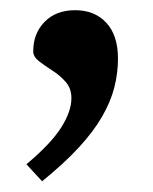

<svg xmlns="http://www.w3.org/2000/svg" viewBox="-20 -164 293 367"><path d="M30.5 150Q77 111 96.8 80Q116.5 49 116.5 23.5Q116.5 5 105.5 -7.5Q94.5 -20 80 -29.2Q65.5 -38.5 54.5 -47Q43.5 -55.5 43.5 -66Q43.5 -100 65.2 -122.2Q87 -144.5 123.5 -144.5Q161 -144.5 183.2 -120.5Q205.5 -96.5 205.5 -52Q205.5 -24 198.5 3.2Q191.5 30.5 175.2 58.8Q159 87 131 117.5Q103 148 60.5 182.5Z"/></svg>

Font: Newsreader 16pt SemiBold
Style: Regular
Weight: 600
Designer: Hugues Gentile
Foundry: Production Type
Version: Version 1.003